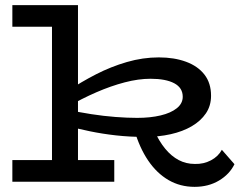

<svg xmlns="http://www.w3.org/2000/svg" viewBox="-20 -706 957 746"><path d="M542 -174Q484 -174 430.5 -180Q377 -186 329 -196Q281 -206 240 -217L241 -280Q286 -270 334.5 -262.5Q383 -255 429 -251.5Q475 -248 513 -248Q564 -248 604 -257.5Q644 -267 667 -285.5Q690 -304 690 -330Q690 -365 657 -382.5Q624 -400 565 -400Q518 -400 464.5 -386Q411 -372 354.5 -347.5Q298 -323 241 -290L242 -352Q296 -388 353.5 -417.5Q411 -447 473 -465Q535 -483 597 -483Q657 -483 703 -466Q749 -449 774.5 -416Q800 -383 800 -334Q800 -295 780 -265.5Q760 -236 725 -215.5Q690 -195 643 -184.5Q596 -174 542 -174ZM28 0V-84H424V0ZM182 -24V-686H283V-24ZM28 -602V-686H277V-602ZM736 20Q680 20 634.5 -6.5Q589 -33 555.5 -82.5Q522 -132 502 -201H578Q598 -157 622 -128Q646 -99 674.5 -84Q703 -69 737 -69Q771 -68 799.5 -83Q828 -98 842 -124L891 -68Q872 -29 831 -4.5Q790 20 736 20Z"/></svg>

Font: BioRhyme SemiExpanded
Style: Regular
Weight: 400
Width: 6
Designer: Aoife Mooney
Foundry: Aoife Mooney Type
Version: Version 1.600;gftools[0.9.33]